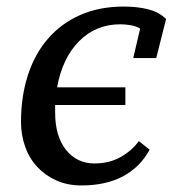

<svg xmlns="http://www.w3.org/2000/svg" viewBox="-20 -555 526 585"><path d="M436 -99 403 -125C389 -105.7 370.5 -89.5 347.5 -76.5C324.5 -63.5 298 -57 268 -57C232 -57 203 -70.8 181 -98.5C159 -126.2 148 -164 148 -212V-235H362V-289H154C164.7 -348.3 187 -395.2 221 -429.5C255 -463.8 297 -481 347 -481C357 -481 367.7 -480 379 -478C390.3 -476 399.7 -472.7 407 -468L386 -378H456L486 -497C472 -511 454 -520.8 432 -526.5C410 -532.2 385 -535 357 -535C307.7 -535 263.7 -526.5 225 -509.5C186.3 -492.5 153.5 -468.5 126.5 -437.5C99.5 -406.5 79 -369.3 65 -326C51 -282.7 44 -235 44 -183C44 -157 48.2 -132.2 56.5 -108.5C64.8 -84.8 77 -64.3 93 -47C109 -29.7 128.3 -15.8 151 -5.5C173.7 4.8 199.3 10 228 10C278.7 10 321.3 0.5 356 -18.5C390.7 -37.5 417.3 -64.3 436 -99Z"/></svg>

Font: PT Serif Caption
Style: Italic
Weight: 400
Italic angle: -12°
Designer: A.Korolkova, O.Umpeleva, V.Yefimov
Foundry: ParaType Ltd
Version: Version 1.000W OFL